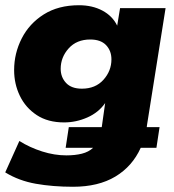

<svg xmlns="http://www.w3.org/2000/svg" viewBox="-21 -523 667 734"><path d="M258 191Q181 191 116 179.5Q51 168 -1 136L53 16Q93 41 140 56Q187 71 233 71Q266 71 292 64.5Q318 58 335 42H230L242 -37H368L381 -129Q356 -93 313 -74Q270 -55 224 -55Q162 -55 119.5 -83Q77 -111 55 -156.5Q33 -202 33 -255Q33 -319 62 -376Q91 -433 146.5 -468Q202 -503 281 -503Q332 -503 370.5 -482.5Q409 -462 427 -425L438 -492H612L541 -45Q541 -43 540 -37H589L577 42H517Q485 113 420 152Q355 191 258 191ZM292 -184Q344 -184 374.5 -218Q405 -252 405 -296Q405 -329 384.5 -350.5Q364 -372 324 -372Q272 -372 241.5 -338Q211 -304 211 -260Q211 -228 231.5 -206Q252 -184 292 -184Z"/></svg>

Font: Nunito Sans Black
Style: Italic
Weight: 900
Italic angle: -9°
Designer: Vernon Adams
Foundry: Vernon Adams
Version: Version 3.006; ttfautohint (v1.8.3)